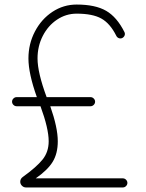

<svg xmlns="http://www.w3.org/2000/svg" viewBox="-20 -824 640 844"><path d="M520 -40Q528 -40 534 -34Q540 -28 540 -20Q540 -12 534 -6Q528 0 520 0H94Q84 0 76.5 -7.5Q69 -15 69 -25Q69 -38 80 -46Q140 -89 167 -122.5Q194 -156 194 -203Q194 -259 158 -357H53Q45 -357 39 -363Q33 -369 33 -377Q33 -385 39 -391Q45 -397 53 -397H142Q105 -501 105 -567Q105 -631 133.5 -685.5Q162 -740 210.5 -772Q259 -804 317 -804Q399 -804 446.5 -776.5Q494 -749 527 -683Q529 -679 529 -675Q529 -667 523 -661Q517 -655 509 -655Q503 -655 498 -658.5Q493 -662 491 -667Q464 -721 425.5 -742.5Q387 -764 317 -764Q270 -764 230.5 -737.5Q191 -711 168 -666Q145 -621 145 -567Q145 -505 185 -397H378Q386 -397 392 -391Q398 -385 398 -377Q398 -369 392 -363Q386 -357 378 -357H201Q234 -263 234 -203Q234 -149 211.5 -112.5Q189 -76 137 -40Z"/></svg>

Font: Tsukimi Rounded Light
Style: Regular
Weight: 300
Designer: Takashi Funayama
Foundry: Takashi Funayama
Version: Version 1.032; ttfautohint (v1.8.3)